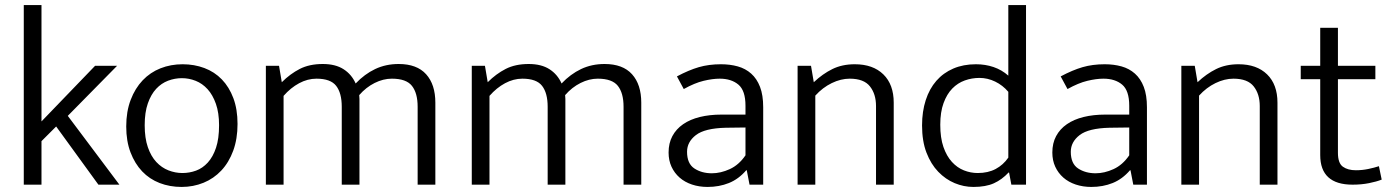

<svg xmlns="http://www.w3.org/2000/svg" viewBox="-20 -730 5503 759"><path d="M144 -172V0H74V-710H144V-250L356 -470H443L248 -272L452 0H369L202 -230Z M919 -240Q919 -181 902 -134.5Q885 -88 855 -56Q825 -24 784.5 -7.5Q744 9 698 9Q651 9 611 -6.5Q571 -22 542 -52.5Q513 -83 496 -127.5Q479 -172 479 -230Q479 -289 496.5 -335Q514 -381 544 -412.5Q574 -444 614.5 -460Q655 -476 702 -476Q748 -476 788 -461Q828 -446 857 -416Q886 -386 902.5 -342Q919 -298 919 -240ZM846 -235Q846 -284 833.5 -319.5Q821 -355 800.5 -377.5Q780 -400 753.5 -410.5Q727 -421 699 -421Q671 -421 644.5 -411Q618 -401 597.5 -379Q577 -357 564.5 -321.5Q552 -286 552 -235Q552 -184 564.5 -148Q577 -112 598 -89.5Q619 -67 646 -56.5Q673 -46 701 -46Q729 -46 755 -55.5Q781 -65 801.5 -87.5Q822 -110 834 -146Q846 -182 846 -235Z M1101 0H1031V-470H1083L1094 -405Q1127 -438 1165 -457.5Q1203 -477 1256 -477Q1306 -477 1338 -456.5Q1370 -436 1386 -400Q1421 -437 1463 -457Q1505 -477 1556 -477Q1628 -477 1664.5 -436.5Q1701 -396 1701 -324V0H1631V-308Q1631 -362 1608.5 -390.5Q1586 -419 1529 -419Q1495 -419 1461 -402Q1427 -385 1400 -354Q1401 -347 1401 -339V-324V0H1331V-308Q1331 -362 1309 -390.5Q1287 -419 1231 -419Q1196 -419 1162.5 -401Q1129 -383 1101 -351Z M1915 0H1845V-470H1897L1908 -405Q1941 -438 1979 -457.5Q2017 -477 2070 -477Q2120 -477 2152 -456.5Q2184 -436 2200 -400Q2235 -437 2277 -457Q2319 -477 2370 -477Q2442 -477 2478.5 -436.5Q2515 -396 2515 -324V0H2445V-308Q2445 -362 2422.5 -390.5Q2400 -419 2343 -419Q2309 -419 2275 -402Q2241 -385 2214 -354Q2215 -347 2215 -339V-324V0H2145V-308Q2145 -362 2123 -390.5Q2101 -419 2045 -419Q2010 -419 1976.5 -401Q1943 -383 1915 -351Z M2656 -428Q2703 -453 2742.5 -464.5Q2782 -476 2830 -476Q2866 -476 2896.5 -467.5Q2927 -459 2949.5 -439Q2972 -419 2984.5 -386.5Q2997 -354 2997 -306V0H2943L2932 -57H2930Q2900 -22 2861.5 -6.5Q2823 9 2777 9Q2744 9 2715.5 -0.5Q2687 -10 2666.5 -28Q2646 -46 2634.5 -71Q2623 -96 2623 -127Q2623 -164 2638 -192Q2653 -220 2680.5 -239Q2708 -258 2746.5 -267.5Q2785 -277 2832 -277H2927V-312Q2927 -372 2899 -395.5Q2871 -419 2825 -419Q2797 -419 2761.5 -410.5Q2726 -402 2683 -378ZM2927 -226 2849 -225Q2766 -223 2731 -196Q2696 -169 2696 -130Q2696 -83 2725 -64Q2754 -45 2794 -45Q2829 -45 2865 -61.5Q2901 -78 2927 -116Z M3203 0H3133V-470H3186L3197 -405Q3232 -438 3270.5 -457Q3309 -476 3359 -476Q3431 -476 3472 -436Q3513 -396 3513 -324V0H3443V-311Q3443 -358 3419 -388.5Q3395 -419 3339 -419Q3304 -419 3268 -401.5Q3232 -384 3203 -352Z M3966 -710H4036V0H3978L3969 -48H3967Q3941 -20 3909 -5.5Q3877 9 3828 9Q3790 9 3754 -6Q3718 -21 3689 -51Q3660 -81 3642.5 -126.5Q3625 -172 3625 -234Q3625 -289 3639.5 -334Q3654 -379 3681.5 -410.5Q3709 -442 3748.5 -459Q3788 -476 3838 -476Q3875 -476 3907.5 -465Q3940 -454 3966 -431ZM3966 -367Q3944 -393 3914 -407.5Q3884 -422 3852 -422Q3822 -422 3794 -412Q3766 -402 3744.5 -380Q3723 -358 3710 -322.5Q3697 -287 3697 -237Q3697 -185 3709.5 -149Q3722 -113 3743 -90Q3764 -67 3790.5 -56.5Q3817 -46 3845 -46Q3886 -46 3916 -62Q3946 -78 3966 -107Z M4173 -428Q4220 -453 4259.5 -464.5Q4299 -476 4347 -476Q4383 -476 4413.5 -467.5Q4444 -459 4466.5 -439Q4489 -419 4501.5 -386.5Q4514 -354 4514 -306V0H4460L4449 -57H4447Q4417 -22 4378.5 -6.5Q4340 9 4294 9Q4261 9 4232.5 -0.5Q4204 -10 4183.5 -28Q4163 -46 4151.5 -71Q4140 -96 4140 -127Q4140 -164 4155 -192Q4170 -220 4197.5 -239Q4225 -258 4263.5 -267.5Q4302 -277 4349 -277H4444V-312Q4444 -372 4416 -395.5Q4388 -419 4342 -419Q4314 -419 4278.5 -410.5Q4243 -402 4200 -378ZM4444 -226 4366 -225Q4283 -223 4248 -196Q4213 -169 4213 -130Q4213 -83 4242 -64Q4271 -45 4311 -45Q4346 -45 4382 -61.5Q4418 -78 4444 -116Z M4720 0H4650V-470H4703L4714 -405Q4749 -438 4787.5 -457Q4826 -476 4876 -476Q4948 -476 4989 -436Q5030 -396 5030 -324V0H4960V-311Q4960 -358 4936 -388.5Q4912 -419 4856 -419Q4821 -419 4785 -401.5Q4749 -384 4720 -352Z M5417 -417H5269V-126Q5269 -85 5288.5 -71Q5308 -57 5340 -57Q5365 -57 5389 -62Q5413 -67 5431 -73L5442 -20Q5422 -12 5392 -6Q5362 0 5327 0Q5199 0 5199 -117V-417H5122V-470H5199V-620H5269V-470H5417Z"/></svg>

Font: Mukta Light
Style: Regular
Weight: 300
Designer: Girish Dalvi and Yashodeep Gholap
Foundry: Ek Type
Version: Version 2.538;PS 1.002;hotconv 16.6.51;makeotf.lib2.5.65220;